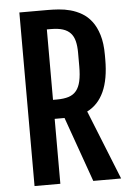

<svg xmlns="http://www.w3.org/2000/svg" viewBox="-57 -876 626 919"><g transform="rotate(-5 256.0 -417.0)"><path d="M71.3 -834V0H195.3V-312H242.7L353.5 0H487.3L353.5 -333.5C389 -351.1 415.9 -379.8 434.1 -419.7C452.3 -459.6 461.4 -511.2 461.4 -574.7V-595.7C461.4 -633.5 457.4 -665.6 449.2 -692.1C441.1 -718.7 430.3 -740.7 416.7 -758.3C403.2 -775.9 387.8 -789.7 370.4 -799.8C352.9 -809.9 334.9 -817.5 316.2 -822.5C297.4 -827.6 278.7 -830.7 260 -832C241.3 -833.3 224.1 -834 208.5 -834ZM214.4 -403.3H195.3V-741.7H214.4C237.5 -741.7 256.7 -739.3 272 -734.4C287.3 -729.5 299.6 -722 308.8 -711.9C318.1 -701.8 324.7 -689 328.6 -673.3C332.5 -657.7 334.5 -639.2 334.5 -617.7V-551.8C334.5 -523.8 332.4 -500.2 328.1 -481.2C323.9 -462.2 317.1 -446.9 307.6 -435.3C298.2 -423.7 285.8 -415.5 270.5 -410.6C255.2 -405.8 236.5 -403.3 214.4 -403.3Z"/></g></svg>

Font: Fjalla One
Style: Regular
Weight: 400
Designer: Irina Smirnova
Foundry: Irina Smirnova
Version: Version 1.001